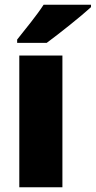

<svg xmlns="http://www.w3.org/2000/svg" viewBox="-20 -786 402 806"><path d="M362 -756V-766H163C134 -721 86 -663 52 -620V-606H176C229 -645 322 -719 362 -756ZM242 0V-553H61V0Z"/></svg>

Font: Noto Sans Armenian SemiCondensed Black
Style: Regular
Weight: 900
Width: 4
Designer: Monotype Design Team
Foundry: Monotype Imaging Inc.
Version: Version 2.008